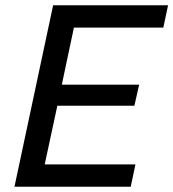

<svg xmlns="http://www.w3.org/2000/svg" viewBox="-20 -710 659 730"><path d="M35 0 182 -690H619L601 -605H261L215 -388H509L491 -308H198L150 -85H495L477 0Z"/></svg>

Font: Radio Canada
Style: Italic
Weight: 400
Italic angle: -12°
Designer: Charles Daoud, Etienne Aubert Bonn, Alexandre Saumier Demers, Jacques Le Bailly
Foundry: Radio-Canada
Version: Version 2.104;gftools[0.9.28.dev5+ged2979d]